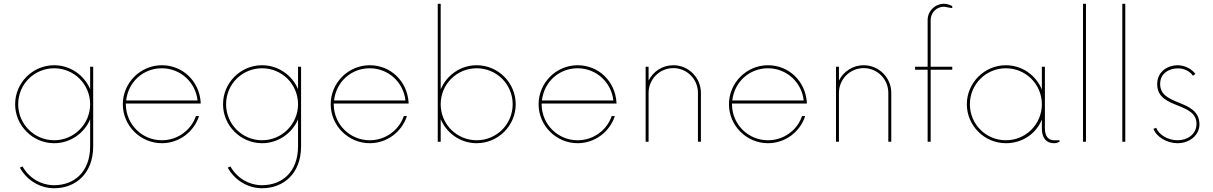

<svg xmlns="http://www.w3.org/2000/svg" viewBox="-20 -750 6419 1016"><path d="M457 -397V-278.3C425.8 -352.5 351.6 -404.8 266.6 -404.8C153.3 -404.8 60.1 -312.5 60.1 -198.2C60.1 -85 153.3 7.8 266.6 7.8C351.6 7.8 425.8 -44.4 457 -118.7V23.9C457 160.2 372.1 230 266.6 230C196.8 230 133.3 191.9 99.1 130.4L85 137.2C122.1 204.1 191.4 246.1 266.6 246.1C379.9 246.1 473.1 168.9 473.1 23.9V-397ZM266.6 -7.8C161.1 -7.8 76.2 -93.8 76.2 -198.2C76.2 -304.2 161.1 -388.7 266.6 -388.7C372.1 -388.7 457 -304.2 457 -198.2C457 -93.8 372.1 -7.8 266.6 -7.8Z M1042 -202.1V-208C1034.7 -320.8 946.8 -404.8 836.4 -404.8C723.1 -404.8 629.9 -312 629.9 -198.2C629.9 -85 723.1 7.8 836.4 7.8C927.7 7.8 1006.3 -52.2 1033.2 -135.7H1016.6C991.2 -61 919.9 -7.8 836.4 -7.8C732.4 -7.8 648.4 -90.3 646 -194.3V-202.1ZM836.4 -388.7C935.1 -388.7 1015.1 -314.5 1025.4 -218.3H647.5C658.7 -316.4 737.3 -388.7 836.4 -388.7Z M1557.1 -397V-278.3C1525.9 -352.5 1451.7 -404.8 1366.7 -404.8C1253.4 -404.8 1160.2 -312.5 1160.2 -198.2C1160.2 -85 1253.4 7.8 1366.7 7.8C1451.7 7.8 1525.9 -44.4 1557.1 -118.7V23.9C1557.1 160.2 1472.2 230 1366.7 230C1296.9 230 1233.4 191.9 1199.2 130.4L1185.1 137.2C1222.2 204.1 1291.5 246.1 1366.7 246.1C1480 246.1 1573.2 168.9 1573.2 23.9V-397ZM1366.7 -7.8C1261.2 -7.8 1176.3 -93.8 1176.3 -198.2C1176.3 -304.2 1261.2 -388.7 1366.7 -388.7C1472.2 -388.7 1557.1 -304.2 1557.1 -198.2C1557.1 -93.8 1472.2 -7.8 1366.7 -7.8Z M2142.1 -202.1V-208C2134.8 -320.8 2046.9 -404.8 1936.5 -404.8C1823.2 -404.8 1730 -312 1730 -198.2C1730 -85 1823.2 7.8 1936.5 7.8C2027.8 7.8 2106.4 -52.2 2133.3 -135.7H2116.7C2091.3 -61 2020 -7.8 1936.5 -7.8C1832.5 -7.8 1748.5 -90.3 1746.1 -194.3V-202.1ZM1936.5 -388.7C2035.2 -388.7 2115.2 -314.5 2125.5 -218.3H1747.6C1758.8 -316.4 1837.4 -388.7 1936.5 -388.7Z M2502.4 -404.8C2417 -404.8 2343.3 -352.1 2312 -276.9V-730H2296.4V0H2312V-119.6C2343.3 -44.9 2417 7.8 2502.4 7.8C2616.2 7.8 2709 -85 2709 -198.2C2709 -312 2616.2 -404.8 2502.4 -404.8ZM2502.4 -7.8C2397 -7.8 2312 -92.8 2312 -198.2C2312 -304.2 2397 -388.7 2502.4 -388.7C2607.9 -388.7 2692.9 -304.2 2692.9 -198.2C2692.9 -92.8 2607.9 -7.8 2502.4 -7.8Z M3242.2 -202.1V-208C3234.9 -320.8 3147 -404.8 3036.6 -404.8C2923.3 -404.8 2830.1 -312 2830.1 -198.2C2830.1 -85 2923.3 7.8 3036.6 7.8C3127.9 7.8 3206.5 -52.2 3233.4 -135.7H3216.8C3191.4 -61 3120.1 -7.8 3036.6 -7.8C2932.6 -7.8 2848.6 -90.3 2846.2 -194.3V-202.1ZM3036.6 -388.7C3135.3 -388.7 3215.3 -314.5 3225.6 -218.3H2847.7C2858.9 -316.4 2937.5 -388.7 3036.6 -388.7Z M3543 -404.8C3485.4 -404.8 3436 -371.6 3412.1 -323.7V-397H3396.5V0H3412.1V-258.8C3412.1 -331.1 3470.7 -389.6 3543 -389.6C3615.2 -389.6 3673.3 -331.1 3673.3 -258.8V0H3689V-258.8C3689 -338.9 3624 -404.8 3543 -404.8Z M4249.5 -202.1V-208C4242.2 -320.8 4154.3 -404.8 4043.9 -404.8C3930.7 -404.8 3837.4 -312 3837.4 -198.2C3837.4 -85 3930.7 7.8 4043.9 7.8C4135.3 7.8 4213.9 -52.2 4240.7 -135.7H4224.1C4198.7 -61 4127.4 -7.8 4043.9 -7.8C3939.9 -7.8 3856 -90.3 3853.5 -194.3V-202.1ZM4043.9 -388.7C4142.6 -388.7 4222.7 -314.5 4232.9 -218.3H3855C3866.2 -316.4 3944.8 -388.7 4043.9 -388.7Z M4550.3 -404.8C4492.7 -404.8 4443.4 -371.6 4419.4 -323.7V-397H4403.8V0H4419.4V-258.8C4419.4 -331.1 4478 -389.6 4550.3 -389.6C4622.6 -389.6 4680.7 -331.1 4680.7 -258.8V0H4696.3V-258.8C4696.3 -338.9 4631.3 -404.8 4550.3 -404.8Z M4975.6 -714.4 5019 -707V-717.3C5008.8 -724.6 4988.8 -730 4975.6 -730C4927.7 -730 4888.7 -691.4 4888.7 -643.6V-397H4822.3V-380.9H4888.7V0H4904.8V-380.9H5019V-397H4904.8V-643.6C4904.8 -683.1 4935.5 -714.4 4975.6 -714.4Z M5557.6 -7.8C5526.4 -7.8 5509.3 -30.3 5509.3 -70.8V-397H5493.2V-275.9C5462.4 -351.6 5388.7 -404.8 5302.7 -404.8C5189.5 -404.8 5096.2 -312 5096.2 -198.2C5096.2 -85 5189.5 7.8 5302.7 7.8C5388.7 7.8 5462.4 -41 5493.2 -117.7V-70.8C5493.2 -20 5516.1 7.8 5557.6 7.8C5567.9 7.8 5578.1 4.9 5586.9 0V-7.8ZM5302.7 -7.8C5197.3 -7.8 5112.3 -92.8 5112.3 -198.2C5112.3 -304.2 5197.3 -388.7 5302.7 -388.7C5408.2 -388.7 5493.2 -304.2 5493.2 -198.2C5493.2 -92.8 5408.2 -7.8 5302.7 -7.8Z M5710.9 0H5726.6V-730H5710.9Z M5918.9 0H5934.6V-730H5918.9Z M6211.4 7.8C6275.4 7.8 6327.1 -35.6 6327.1 -91.3C6327.1 -162.1 6271.5 -185.1 6217.8 -207C6167.5 -227.5 6119.1 -247.6 6119.1 -305.7C6119.1 -364.3 6169.4 -388.2 6212.9 -388.2C6243.2 -388.2 6273.9 -376 6293 -349.1L6305.7 -358.9C6288.1 -383.3 6251 -404.8 6211.4 -404.8C6166 -404.8 6103.5 -377 6103.5 -304.2C6103.5 -234.9 6159.2 -212.9 6212.9 -191.4C6262.7 -171.4 6311.5 -150.9 6311.5 -95.2C6311.5 -39.6 6263.7 -7.8 6211.4 -7.8C6161.1 -7.8 6111.3 -37.1 6098.6 -73.7L6083.5 -68.4C6099.6 -25.4 6154.8 7.8 6211.4 7.8Z"/></svg>

Font: Now Thin
Style: Regular
Weight: 100
Designer: Alfredo Marco Pradil
Foundry: Alfredo Marco Pradil
Version: Version 1.200;hotconv 1.0.109;makeotfexe 2.5.65596